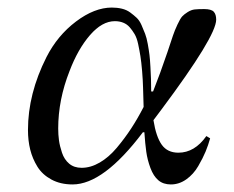

<svg xmlns="http://www.w3.org/2000/svg" viewBox="-20 -476 618 508"><path d="M54 -132Q54 -228 103 -325Q132 -382 181 -419Q230 -456 276 -456Q290 -456 302.5 -453Q315 -450 324.5 -443Q334 -436 341.5 -429Q349 -422 354.5 -409.5Q360 -397 364 -386.5Q368 -376 371 -359.5Q374 -343 375.5 -330.5Q377 -318 378 -299Q379 -280 379.5 -267Q380 -254 380 -234H385Q404 -282 423 -338Q433 -368 437.5 -381.5Q442 -395 449.5 -411Q457 -427 462 -432.5Q467 -438 476.5 -444Q486 -450 495 -451Q504 -452 520 -452Q539 -452 545.5 -445Q552 -438 552 -424Q552 -380 407 -186L386 -158Q393 -114 408 -93Q423 -72 452 -72Q495 -72 526 -116L536 -110Q531 -92 524 -75Q517 -58 504.5 -36.5Q492 -15 473 -1.5Q454 12 432 12Q412 12 399 1Q386 -10 378 -31.5Q370 -53 367 -74.5Q364 -96 362 -126H358Q254 12 172 12Q140 12 116 -1Q92 -14 79 -35Q66 -56 60 -80Q54 -104 54 -132ZM134 -136Q134 -120 136 -105Q138 -90 144 -72Q150 -54 163 -43Q176 -32 196 -32Q220 -32 244 -46Q268 -60 289 -85Q310 -110 327 -136Q344 -162 360 -193Q359 -224 358.5 -244Q358 -264 356 -288Q354 -312 351.5 -327.5Q349 -343 345.5 -359.5Q342 -376 336 -386Q330 -396 323 -404Q316 -412 306 -416Q296 -420 284 -420Q250 -420 218 -383Q186 -346 164 -288Q134 -212 134 -136Z"/></svg>

Font: Old Standard TT
Style: Italic
Weight: 400
Italic angle: -15.2°
Designer: Alexey Kryukov <alexios@thessalonica.org.ru>
Version: Version 2.2